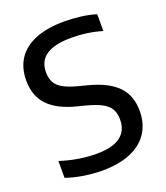

<svg xmlns="http://www.w3.org/2000/svg" viewBox="-139 -846 823 951"><g transform="rotate(-20 272.5 -370.5)"><path d="M47.5 -21V-110Q93.5 -94.5 143 -86.5Q192.5 -78.5 237.5 -78.5Q405 -78.5 405 -199Q405 -232.5 391.8 -254.8Q378.5 -277 349.5 -292.5Q320.5 -308 269.5 -321.5L224.5 -333Q128.5 -357.5 81.2 -407.2Q34 -457 34 -538Q34 -604.5 65 -651.8Q96 -699 158 -724.2Q220 -749.5 311 -749.5Q356 -749.5 399 -743.8Q442 -738 477 -727V-638.5Q401 -661.5 315.5 -661.5Q140 -661.5 140 -544Q140 -511.5 151.8 -489.8Q163.5 -468 190.5 -452.8Q217.5 -437.5 264.5 -425L309 -413.5Q413.5 -387 462.2 -337.2Q511 -287.5 511 -206Q511 -138.5 478.8 -90Q446.5 -41.5 385 -16Q323.5 9.5 237 9.5Q189.5 9.5 140.2 1.8Q91 -6 47.5 -21Z"/></g></svg>

Font: Encode Sans Medium
Style: Regular
Weight: 500
Designer: Multiple Designers
Foundry: Impallari Type
Version: Version 2.000